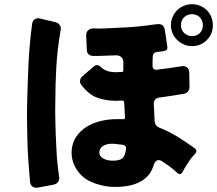

<svg xmlns="http://www.w3.org/2000/svg" viewBox="-20 -873 1040 920"><path d="M900 -652Q879 -652 861 -660Q843 -668 829 -681.5Q815 -695 807 -713Q799 -731 799 -752Q799 -773 807 -791.5Q815 -810 828.5 -823.5Q842 -837 860.5 -845Q879 -853 900 -853Q921 -853 939.5 -845Q958 -837 971.5 -823.5Q985 -810 992.5 -791.5Q1000 -773 1000 -752Q1000 -710 971 -681Q942 -652 900 -652ZM900 -700Q923 -700 937.5 -714.5Q952 -729 952 -752Q952 -775 937.5 -790Q923 -805 900 -805Q877 -805 862 -790Q847 -775 847 -752Q847 -730 862.5 -715Q878 -700 900 -700ZM124 0Q119 -54 115.5 -106.5Q112 -159 111 -213Q110 -251 109.5 -291Q109 -331 110 -373Q112 -470 116.5 -566Q121 -662 134 -759Q136 -774 147 -781Q158 -788 173 -784L245 -767Q260 -763 267 -752Q274 -741 270 -725Q255 -640 250 -554Q245 -468 245 -381Q244 -341 245 -303Q246 -265 247 -228Q249 -190 250.5 -156.5Q252 -123 255 -92Q257 -74 259 -58Q261 -42 263 -28Q266 -12 258.5 -1.5Q251 9 236 12L161 26Q147 29 136.5 21.5Q126 14 124 0ZM509 22Q462 18 417 -1.5Q372 -21 346 -63Q322 -101 323 -147Q325 -188 345 -217.5Q365 -247 396 -266Q427 -285 464 -293.5Q501 -302 536 -302H569Q579 -300 579 -312L575 -382Q575 -391 566 -391H557L540 -390Q484 -390 444 -405.5Q404 -421 370 -466Q362 -476 363.5 -487.5Q365 -499 375 -508L429 -554Q436 -561 445 -561Q454 -561 463 -552Q468 -547 473 -543.5Q478 -540 483 -538Q500 -527 540 -527L555 -528H563Q571 -528 571 -536V-575Q571 -590 561.5 -599Q552 -608 537 -608L480 -606Q466 -605 453 -605Q440 -605 427 -605Q413 -605 404.5 -613Q396 -621 396 -635L393 -701Q392 -718 402 -727.5Q412 -737 429 -737Q453 -735 484 -737Q537 -739 589 -742Q641 -745 693 -752Q704 -754 713.5 -755Q723 -756 731 -757Q765 -762 770 -729L782 -648Q784 -632 768 -629L752 -626L732 -624Q712 -621 712 -601L711 -579V-558Q711 -537 732 -539Q761 -543 789 -546.5Q817 -550 846 -555Q864 -559 875 -551Q886 -543 887 -524L888 -456Q888 -444 881 -435Q874 -426 863 -424Q839 -420 809 -415L746 -406Q715 -403 717 -372L721 -292Q723 -270 742 -262Q788 -244 829.5 -218.5Q871 -193 911 -164Q930 -151 913 -134Q899 -120 888 -103.5Q877 -87 867 -71Q864 -65 861 -60.5Q858 -56 856 -51Q850 -39 841 -39Q835 -39 829 -45Q819 -54 809 -62.5Q799 -71 788 -79Q780 -84 772.5 -89.5Q765 -95 757 -100Q748 -106 740 -106Q725 -106 717 -84Q702 -32 660 -7Q606 27 509 22ZM520 -103Q555 -103 568 -116Q581 -129 584 -162Q584 -176 570 -179L527 -184Q497 -186 478 -176Q458 -166 456 -145Q455 -124 474 -114Q493 -103 520 -103Z"/></svg>

Font: Higure Gothic Black
Style: Regular
Weight: 900
Designer: Yoshimichi Ohira
Foundry: Positype
Version: Version 1.000